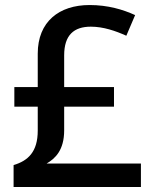

<svg xmlns="http://www.w3.org/2000/svg" viewBox="-20 -743 612 763"><path d="M336 -723C215 -723 130 -657 130 -530V-397H37V-319H130V-224C130 -139 91 -104 34 -87V0H540V-93H165C200 -113 235 -147 235 -225V-319H433V-397H235V-523C235 -604 274 -637 341 -637C391 -637 440 -620 482 -601L517 -683C469 -705 409 -723 336 -723Z"/></svg>

Font: Noto Sans Medefaidrin Medium
Style: Regular
Weight: 500
Designer: Dalton Maag Ltd
Foundry: Dalton Maag Ltd
Version: Version 1.002